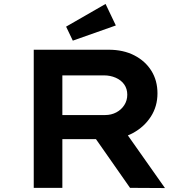

<svg xmlns="http://www.w3.org/2000/svg" viewBox="-20 -952 968 973"><path d="M151 0V-700H531Q605 -700 660.5 -671.5Q716 -643 747 -593.5Q778 -544 778 -479Q778 -413 744.5 -361Q711 -309 654 -278Q597 -247 527 -247H296V0ZM639 0 418 -316 575 -341 816 1ZM296 -369H513Q544 -369 569.5 -382.5Q595 -396 610 -419.5Q625 -443 625 -472Q625 -502 609.5 -524Q594 -546 566.5 -558Q539 -570 507 -570H296ZM349 -746 315 -817 515 -932 567 -823Z"/></svg>

Font: Lexend Peta SemiBold
Style: Regular
Weight: 600
Designer: Bonnie Shaver-Troup, Thomas Jockin
Foundry: Lexend
Version: Version 1.007